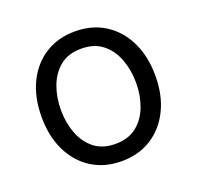

<svg xmlns="http://www.w3.org/2000/svg" viewBox="-104 -664 805 785"><g transform="rotate(-20 298.5 -271.0)"><path d="M297.9 11.7Q224.1 11.7 168.5 -23.4Q112.8 -58.6 81.8 -122.1Q50.8 -185.5 50.8 -269.5Q50.8 -355 81.8 -418.7Q112.8 -482.4 168.5 -517.6Q224.1 -552.7 297.9 -552.7Q372.1 -552.7 427.7 -517.6Q483.4 -482.4 514.6 -418.7Q545.9 -355 545.9 -269.5Q545.9 -185.5 514.6 -122.1Q483.4 -58.6 427.7 -23.4Q372.1 11.7 297.9 11.7ZM297.9 -63.5Q354.5 -63.5 390.6 -92.3Q426.8 -121.1 444.3 -168.2Q461.9 -215.3 461.9 -269.5Q461.9 -324.7 444.3 -372.1Q426.8 -419.4 390.6 -448.5Q354.5 -477.5 297.9 -477.5Q241.7 -477.5 205.8 -448.5Q169.9 -419.4 152.3 -372.1Q134.8 -324.7 134.8 -269.5Q134.8 -215.3 152.3 -168.2Q169.9 -121.1 205.8 -92.3Q241.7 -63.5 297.9 -63.5Z"/></g></svg>

Font: Inter V
Style: 
Weight: 400
Designer: Rasmus Andersson
Foundry: rsms
Version: Version 4.000;git-a3f224843